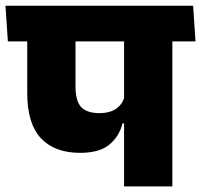

<svg xmlns="http://www.w3.org/2000/svg" viewBox="-44 -664 717 684"><path d="M570 -559.5H398V0H570ZM374 -516.5H652.5L644 -643.5H365.5ZM-16 -516.5H652.5L644 -643.5H-24.5ZM241.5 -119.5Q310.5 -119.5 345.8 -149Q381 -178.5 392.5 -224.5H409.5L400.5 -324Q395 -296 372.2 -278.5Q349.5 -261 310 -261Q266 -261 245.5 -282.2Q225 -303.5 225 -357.5V-560H53V-333Q53 -223.5 101.8 -171.5Q150.5 -119.5 241.5 -119.5Z"/></svg>

Font: Anek Devanagari ExtraBold
Style: Regular
Weight: 800
Designer: Kailash Malviya (Devanagari) & Yesha Goshar (Latin)
Foundry: Ek Type
Version: Version 1.003